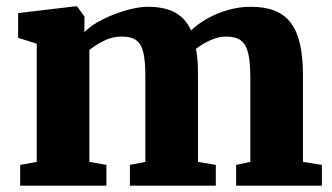

<svg xmlns="http://www.w3.org/2000/svg" viewBox="-20 -589 1054 609"><path d="M44 0V-66L96.5 -75.5V-450.5L37.5 -469V-547.5L219 -569H224.5L248 -536.5L247.5 -487Q270 -510 306.8 -528Q343.5 -546 382 -556.8Q420.5 -567.5 448 -567.5Q502.5 -567.5 535.8 -549Q569 -530.5 586 -492.5Q608 -513.5 638.2 -530.5Q668.5 -547.5 704 -557.5Q739.5 -567.5 775.5 -567.5Q820 -567.5 851.5 -555Q883 -542.5 902.8 -516Q922.5 -489.5 931.8 -448.2Q941 -407 941 -349V-75.5L1001 -66V0H729V-66L774 -75.5V-344.5Q774 -392 767.2 -420.2Q760.5 -448.5 743.8 -460.8Q727 -473 697 -473Q679.5 -473 661.8 -467Q644 -461 628.5 -452Q613 -443 601.5 -434Q604 -421.5 605.5 -407.8Q607 -394 607.5 -379.2Q608 -364.5 608 -348.5V-75.5L664.5 -66V0H392V-66L441 -75.5V-348Q441 -394.5 434.8 -421.8Q428.5 -449 412.5 -461Q396.5 -473 366 -473Q335.5 -473 308.2 -459Q281 -445 263.5 -430.5V-75.5L317.5 -66V0Z"/></svg>

Font: Merriweather Light 18pt Black
Style: Regular
Weight: 900
Version: Version 2.100